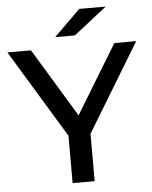

<svg xmlns="http://www.w3.org/2000/svg" viewBox="-65 -940 784 989"><g transform="rotate(-5 327.0 -445.5)"><path d="M384 -245 660 -700H547L331 -345L116 -700H-6L270 -245V0H384ZM348 -757 519 -891H382L246 -757Z"/></g></svg>

Font: Montserrat-Alt1 SemBd
Style: Regular
Weight: 600
Designer: Differentunic
Foundry: Differentunic
Version: Version 7.222